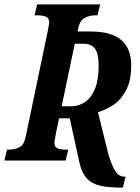

<svg xmlns="http://www.w3.org/2000/svg" viewBox="-39 -734 641 878"><path d="M515 124Q457 124 418.5 115Q380 106 357.5 81Q335 56 324 9L280 -193H231L216 -121Q215 -111 212.5 -100.5Q210 -90 210 -80Q210 -62 223.5 -56Q237 -50 256 -50H273L261 0H-19L-7 -50H3Q28 -50 49.5 -60.5Q71 -71 79 -111L179 -590Q182 -607 184 -616.5Q186 -626 186 -630Q186 -652 170.5 -658Q155 -664 130 -664H119L131 -714H419L407 -664H397Q371 -664 348 -652Q325 -640 318 -600L316 -590H376Q561 -590 561 -436Q561 -365 537.5 -321Q514 -277 479 -254Q444 -231 409 -221L457 -27Q474 28 490 51Q506 74 531 74H535L523 124ZM288 -248Q320 -248 348.5 -266.5Q377 -285 394.5 -326Q412 -367 412 -434Q412 -490 395 -512Q378 -534 343 -534H303L243 -248Z"/></svg>

Font: Noto Serif ExtraCondensed
Style: Bold Italic
Weight: 700
Width: 2
Italic angle: -12°
Designer: Monotype Design Team
Foundry: Monotype Imaging Inc.
Version: Version 2.013; ttfautohint (v1.8.4.7-5d5b)